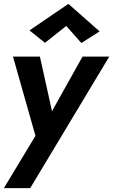

<svg xmlns="http://www.w3.org/2000/svg" viewBox="-21 -752 584 991"><path d="M543 -460H405L202 -97L266 -94L185 -460H46L162 -51L-1 219H135ZM321 -618 399 -530 493 -590 332 -732 131 -595 211 -531Z"/></svg>

Font: Jost SemiBold
Style: Italic
Weight: 600
Italic angle: -5°
Version: Version 3.710